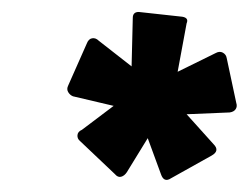

<svg xmlns="http://www.w3.org/2000/svg" viewBox="-20 -712 416 321"><path d="M172 -421 114 -476Q109 -480 109.5 -486Q110 -492 117 -495L170 -535L102 -551Q97 -553 94 -558Q91 -563 94 -569L125 -639Q128 -647 134 -648Q140 -649 145 -644L200 -601L202 -682Q202 -692 212 -692L285 -684Q296 -682 292 -673L277 -592L340 -623Q347 -627 352.5 -624Q358 -621 359 -615L375 -540Q377 -534 374 -529.5Q371 -525 364 -524L292 -521L337 -471Q348 -460 334 -452L266 -414Q254 -406 249 -421L227 -481L192 -424Q188 -418 182.5 -416.5Q177 -415 172 -421Z"/></svg>

Font: Sofia Sans Condensed Black
Style: Italic
Weight: 900
Italic angle: -9°
Version: Version 4.100